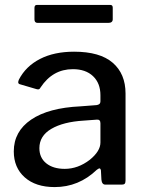

<svg xmlns="http://www.w3.org/2000/svg" viewBox="-20 -750 592 780"><path d="M202 10Q125 10 80.5 -29.5Q36 -69 36 -135Q36 -216 106.5 -264Q177 -312 307 -318L372 -323Q388 -325 388 -338V-363Q388 -412 358 -440.5Q328 -469 276 -469Q194 -469 145 -395Q142 -389 138.5 -387.5Q135 -386 128 -388L60 -408Q54 -410 54 -416Q54 -420 57 -427Q85 -481 142.5 -510.5Q200 -540 281 -540Q386 -540 438 -495Q490 -450 490 -370V-17Q490 -7 486.5 -3.5Q483 0 475 0H408Q394 0 392 -20L390 -58Q388 -66 384 -66Q381 -66 373 -60Q300 10 202 10ZM374 -264 320 -260Q237 -255 188.5 -226.5Q140 -198 140 -148Q140 -109 168 -86.5Q196 -64 243 -64Q297 -64 345 -101Q388 -136 388 -171V-249Q388 -265 374 -264ZM438 -672Q438 -657 420 -657H133Q120 -657 120 -671V-718Q120 -730 130 -730H428Q438 -730 438 -719Z"/></svg>

Font: Libre Franklin Medium
Style: Regular
Weight: 500
Designer: Pablo Impallari, Rodrigo Fuenzalida
Foundry: Impallari Type
Version: Version 1.002; ttfautohint (v1.5)